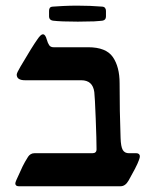

<svg xmlns="http://www.w3.org/2000/svg" viewBox="-20 -647 538 667"><path d="M99.1 -114.7H300.8Q315.4 -114.7 315.4 -128.4Q315.4 -160.2 312.5 -235.6Q309.6 -311 307.6 -327.1Q302.2 -368.2 262.2 -368.2H67.4Q38.1 -368.2 38.1 -387.7Q38.1 -393.6 50.8 -415Q92.3 -485.8 109.9 -510.3Q115.7 -519 120.4 -523.4Q125 -527.8 129.4 -527.8Q137.7 -527.8 142.6 -509.3Q146 -497.1 150.9 -490Q155.8 -482.9 166 -482.9H286.1Q348.6 -482.9 372.1 -448.7Q395.5 -414.6 395.5 -357.9Q395.5 -260.3 398.9 -168Q399.9 -137.2 406.5 -126Q413.1 -114.7 428.2 -114.7H454.1Q459.5 -114.7 462.6 -111.8Q465.8 -108.9 465.8 -104.5Q465.8 -100.6 464.4 -96.2Q462.9 -91.8 462.4 -90.3Q459 -80.1 448.5 -59.8Q438 -39.6 426.8 -20Q415.5 0 398.9 0H44.9Q39.6 0 36.4 -2.4Q33.2 -4.9 33.2 -9.8Q33.2 -12.7 36.6 -21Q51.3 -54.2 58.6 -69.1Q65.9 -84 77.6 -102.5Q81.1 -107.9 86.7 -111.3Q92.3 -114.7 99.1 -114.7ZM163.6 -575.2Q150.4 -577.6 150.4 -589.8V-609.4Q150.4 -615.7 153.1 -619.6Q155.8 -623.5 163.6 -624Q174.3 -625 199.5 -626.2Q224.6 -627.4 247.6 -627.4Q293.9 -627.4 335 -624Q341.8 -623.5 345 -619.4Q348.1 -615.2 348.1 -609.4V-589.8Q348.1 -577.1 335.9 -575.2L325.7 -574.2Q312 -572.3 279.3 -572.3Q269.5 -571.8 250.5 -571.8Q191.4 -571.8 163.6 -575.2Z"/></svg>

Font: David Libre Medium
Style: Regular
Weight: 500
Version: Version 1.000